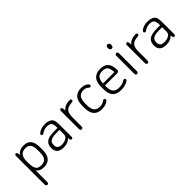

<svg xmlns="http://www.w3.org/2000/svg" viewBox="111 -1452 2560 2560"><g transform="rotate(-45 1391.0 -171.5)"><path d="M118 -331Q116 -367 110 -377Q104 -387 95 -387Q72 -387 72 -362V178Q72 192 78.5 200Q85 208 97 208Q109 208 115 200Q121 192 121 178V-42Q134 -18 163 -4Q192 10 232 10Q307 10 344 -35.5Q381 -81 381 -173V-215Q381 -303 346.5 -346Q312 -389 241 -389Q157 -389 118 -331ZM122 -170 121 -209Q121 -278 149.5 -312Q178 -346 235 -346Q286 -346 309 -313.5Q332 -281 332 -209V-168Q332 -99 306 -66Q280 -33 225 -33Q169 -33 146.5 -63Q124 -93 122 -170Z M727 -233Q714 -234 705.5 -234Q697 -234 691.5 -234Q686 -234 679 -234Q624 -234 587.5 -227.5Q551 -221 529 -207Q478 -174 478 -102Q478 -47 509 -18.5Q540 10 601 10Q645 10 677 -2.5Q709 -15 731 -41Q733 -10 738.5 -1Q744 8 754 8Q765 8 771 1.5Q777 -5 777 -17V-226Q777 -277 773.5 -301Q770 -325 761 -340Q746 -365 715.5 -377Q685 -389 641 -389Q603 -389 570.5 -378.5Q538 -368 514 -346Q506 -340 506 -329Q506 -321 512.5 -314.5Q519 -308 527 -308Q534 -308 541 -314Q560 -330 586 -339Q612 -348 641 -348Q689 -348 708 -326.5Q727 -305 727 -250ZM728 -196V-111Q728 -83 709.5 -66Q691 -49 664.5 -41.5Q638 -34 614 -34Q574 -34 552 -50.5Q530 -67 530 -107Q530 -140 545 -160Q560 -180 592 -188.5Q624 -197 677 -197Q689 -197 702.5 -197Q716 -197 728 -196Z M966 -324Q964 -365 958 -376Q952 -387 942 -387Q932 -387 925.5 -380Q919 -373 919 -362V-22Q919 -8 925.5 0Q932 8 944 8Q956 8 962 0Q968 -8 968 -22V-193Q968 -270 997.5 -302Q1027 -334 1099 -339Q1114 -340 1121 -344.5Q1128 -349 1128 -361Q1128 -371 1122 -376.5Q1116 -382 1106 -382Q1012 -382 966 -324Z M1170 -215V-164Q1170 -78 1209.5 -34Q1249 10 1325 10Q1394 10 1439 -25Q1453 -35 1453 -47Q1453 -55 1446.5 -62Q1440 -69 1431 -69Q1425 -69 1415 -62Q1397 -47 1375.5 -40Q1354 -33 1329 -33Q1273 -33 1246 -66.5Q1219 -100 1219 -169V-209Q1219 -279 1246 -312.5Q1273 -346 1329 -346Q1374 -346 1404 -317Q1409 -312 1412.5 -310.5Q1416 -309 1420 -309Q1429 -309 1435 -316Q1441 -323 1441 -332Q1441 -343 1431 -351Q1410 -371 1385.5 -380Q1361 -389 1327 -389Q1250 -389 1210 -345Q1170 -301 1170 -215Z M1575 -186H1803Q1819 -186 1828.5 -193.5Q1838 -201 1838 -216Q1838 -259 1829 -291.5Q1820 -324 1802 -345Q1765 -389 1686 -389Q1607 -389 1566.5 -345Q1526 -301 1526 -213V-163Q1526 -76 1566 -33Q1606 10 1687 10Q1727 10 1760.5 1Q1794 -8 1818 -25Q1826 -30 1829 -35Q1832 -40 1832 -46Q1832 -55 1825.5 -61.5Q1819 -68 1811 -68Q1806 -68 1798 -63Q1775 -47 1748 -39.5Q1721 -32 1690 -32Q1630 -32 1602.5 -63.5Q1575 -95 1575 -163ZM1790 -224H1575Q1578 -289 1604 -319Q1630 -349 1686 -349Q1740 -349 1764 -320.5Q1788 -292 1790 -224Z M1986 -551Q1972 -551 1963.5 -540.5Q1955 -530 1955 -510Q1955 -491 1963.5 -480Q1972 -469 1986 -469Q2001 -469 2009.5 -480Q2018 -491 2018 -510Q2018 -530 2009.5 -540.5Q2001 -551 1986 -551ZM1962 -22Q1962 -8 1968.5 0Q1975 8 1986 8Q1998 8 2004.5 0Q2011 -8 2011 -22V-357Q2011 -371 2004.5 -379Q1998 -387 1986 -387Q1975 -387 1968.5 -379Q1962 -371 1962 -357Z M2209 -324Q2207 -365 2201 -376Q2195 -387 2185 -387Q2175 -387 2168.5 -380Q2162 -373 2162 -362V-22Q2162 -8 2168.5 0Q2175 8 2187 8Q2199 8 2205 0Q2211 -8 2211 -22V-193Q2211 -270 2240.5 -302Q2270 -334 2342 -339Q2357 -340 2364 -344.5Q2371 -349 2371 -361Q2371 -371 2365 -376.5Q2359 -382 2349 -382Q2255 -382 2209 -324Z M2662 -233Q2649 -234 2640.5 -234Q2632 -234 2626.5 -234Q2621 -234 2614 -234Q2559 -234 2522.5 -227.5Q2486 -221 2464 -207Q2413 -174 2413 -102Q2413 -47 2444 -18.5Q2475 10 2536 10Q2580 10 2612 -2.5Q2644 -15 2666 -41Q2668 -10 2673.5 -1Q2679 8 2689 8Q2700 8 2706 1.5Q2712 -5 2712 -17V-226Q2712 -277 2708.5 -301Q2705 -325 2696 -340Q2681 -365 2650.5 -377Q2620 -389 2576 -389Q2538 -389 2505.5 -378.5Q2473 -368 2449 -346Q2441 -340 2441 -329Q2441 -321 2447.5 -314.5Q2454 -308 2462 -308Q2469 -308 2476 -314Q2495 -330 2521 -339Q2547 -348 2576 -348Q2624 -348 2643 -326.5Q2662 -305 2662 -250ZM2663 -196V-111Q2663 -83 2644.5 -66Q2626 -49 2599.5 -41.5Q2573 -34 2549 -34Q2509 -34 2487 -50.5Q2465 -67 2465 -107Q2465 -140 2480 -160Q2495 -180 2527 -188.5Q2559 -197 2612 -197Q2624 -197 2637.5 -197Q2651 -197 2663 -196Z"/></g></svg>

Font: Beiruti Light
Style: Regular
Weight: 300
Designer: Arlette Boutros
Foundry: Boutros
Version: Version 1.41